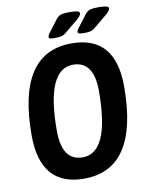

<svg xmlns="http://www.w3.org/2000/svg" viewBox="-95 -938 774 1012"><g transform="rotate(-10 292.0 -432.0)"><path d="M273 7Q39 7 39 -266Q39 -707 330 -707Q564 -707 564 -436Q564 7 273 7ZM285 -105Q429 -105 429 -435Q429 -595 318 -595Q174 -595 174 -266Q174 -105 285 -105ZM249 -750Q230 -750 223.5 -752.5Q217 -755 217 -760Q217 -770 230 -786L274 -844Q287 -862 303 -866.5Q319 -871 346 -871Q376 -871 389 -867.5Q402 -864 402 -856Q402 -842 374 -820L311 -768Q297 -756 284 -753Q271 -750 249 -750ZM404 -749Q385 -749 378.5 -751.5Q372 -754 372 -759Q372 -769 385 -785L429 -843Q442 -861 458 -865.5Q474 -870 501 -870Q531 -870 544 -866.5Q557 -863 557 -855Q557 -841 529 -819L466 -767Q452 -755 439 -752Q426 -749 404 -749Z"/></g></svg>

Font: Asap Condensed Condensed SemiBold
Style: Italic
Weight: 600
Width: 3
Italic angle: -6°
Designer: Pablo Cosgaya
Foundry: Omnibus-Type
Version: Version 3.001; ttfautohint (v1.8.4.7-5d5b)